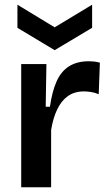

<svg xmlns="http://www.w3.org/2000/svg" viewBox="-20 -795 461 815"><path d="M70 0V-263V-523H177L174 -342H192Q201 -406 220 -449Q239 -492 273 -513.5Q307 -535 357 -535Q366 -535 377.5 -534Q389 -533 404 -529L399 -395Q383 -402 366 -404.5Q349 -407 336 -407Q296 -407 268 -387Q240 -367 222.5 -330Q205 -293 197 -243V0ZM54 -775 212 -679 371 -775V-677L212 -582L54 -677Z"/></svg>

Font: Bricolage Grotesque 16pt SemiBold
Style: Regular
Weight: 600
Version: Version 1.001;gftools[0.9.33.dev8+g029e19f]